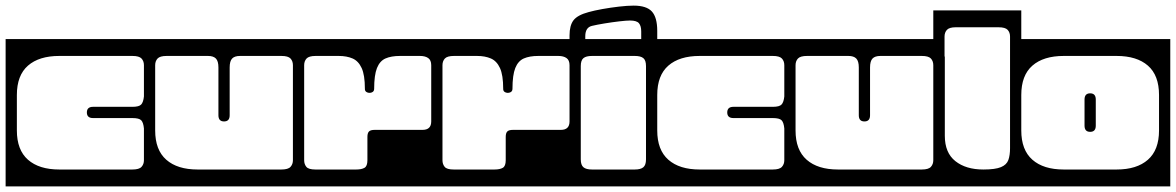

<svg xmlns="http://www.w3.org/2000/svg" viewBox="-40 -643 4183 683"><path d="M-20 -504H512V20H-20ZM269 -243Q269 -263 291 -263H431Q455 -263 462.5 -271.5Q470 -280 472 -300V-411Q472 -425.5 463.5 -434.8Q455 -444 431 -444H171Q99 -444 59.5 -409.5Q20 -375 20 -305V-179Q20 -109.5 59.5 -74.8Q99 -40 171 -40H431Q455 -40 463.5 -49.5Q472 -59 472 -73V-186Q470 -207 462.5 -215Q455 -223 431 -223H291Q269 -223 269 -243Z M472 -504H1042V20H472ZM553 -444Q529 -444 520.5 -434.8Q512 -425.5 512 -411V-179Q512 -109.5 551.5 -74.8Q591 -40 663 -40H961Q985 -40 993.5 -49.5Q1002 -59 1002 -73V-411Q1002 -425.5 993.5 -434.8Q985 -444 961 -444H814Q794.5 -444 785.8 -434.8Q777 -425.5 777 -403V-233Q777 -211 757 -211Q737 -211 737 -233V-403Q737 -425.5 728 -434.8Q719 -444 700 -444Z M1002 -504H1534V20H1002ZM1083 -444Q1059 -444 1050.5 -434.8Q1042 -425.5 1042 -411V-73Q1042 -59 1049.8 -49.5Q1057.5 -40 1082 -40H1227Q1246 -40 1256.5 -46Q1267 -52 1267 -73V-156Q1267 -169.5 1272.5 -175.2Q1278 -181 1293 -181H1463Q1494 -181 1494 -211V-411Q1494 -429 1483.2 -436.5Q1472.5 -444 1454 -444H1383Q1351.5 -444 1331.2 -435Q1311 -426 1301 -401Q1291 -376 1291 -327Q1291 -317.5 1282.5 -314.2Q1274 -311 1265.8 -314.5Q1257.5 -318 1258 -327.5Q1258 -376 1246.5 -401Q1235 -426 1214.2 -435Q1193.5 -444 1165 -444Z M1494 -504H2026V20H1494ZM1575 -444Q1551 -444 1542.5 -434.8Q1534 -425.5 1534 -411V-73Q1534 -59 1541.8 -49.5Q1549.5 -40 1574 -40H1719Q1738 -40 1748.5 -46Q1759 -52 1759 -73V-156Q1759 -169.5 1764.5 -175.2Q1770 -181 1785 -181H1955Q1986 -181 1986 -211V-411Q1986 -429 1975.2 -436.5Q1964.5 -444 1946 -444H1875Q1843.5 -444 1823.2 -435Q1803 -426 1793 -401Q1783 -376 1783 -327Q1783 -317.5 1774.5 -314.2Q1766 -311 1757.8 -314.5Q1749.5 -318 1750 -327.5Q1750 -376 1738.5 -401Q1727 -426 1706.2 -435Q1685.5 -444 1657 -444Z M2214 -623Q2260 -623 2279 -602Q2298 -581 2298 -533V20H1986V-517Q1986 -552.5 2000.2 -571Q2014.5 -589.5 2054 -600Q2073.5 -605.5 2102.8 -610.8Q2132 -616 2162 -619.5Q2192 -623 2214 -623ZM2042 -514V-504H2241V-531Q2241 -550.5 2233 -560.2Q2225 -570 2201 -570Q2188.5 -570 2162.8 -567Q2137 -564 2109.8 -559.5Q2082.5 -555 2066 -551Q2042 -545.5 2042 -514ZM2066 -444Q2045 -444 2035.5 -436.2Q2026 -428.5 2026 -408V-76Q2026 -56 2035.5 -48Q2045 -40 2066 -40H2218Q2239 -40 2248.5 -48Q2258 -56 2258 -76V-408Q2258 -428.5 2248.5 -436.2Q2239 -444 2218 -444Z M2258 -504H2790V20H2258ZM2547 -243Q2547 -263 2569 -263H2709Q2733 -263 2740.5 -271.5Q2748 -280 2750 -300V-411Q2750 -425.5 2741.5 -434.8Q2733 -444 2709 -444H2449Q2377 -444 2337.5 -409.5Q2298 -375 2298 -305V-179Q2298 -109.5 2337.5 -74.8Q2377 -40 2449 -40H2709Q2733 -40 2741.5 -49.5Q2750 -59 2750 -73V-186Q2748 -207 2740.5 -215Q2733 -223 2709 -223H2569Q2547 -223 2547 -243Z M2750 -504H3320V20H2750ZM2831 -444Q2807 -444 2798.5 -434.8Q2790 -425.5 2790 -411V-179Q2790 -109.5 2829.5 -74.8Q2869 -40 2941 -40H3239Q3263 -40 3271.5 -49.5Q3280 -59 3280 -73V-411Q3280 -425.5 3271.5 -434.8Q3263 -444 3239 -444H3092Q3072.5 -444 3063.8 -434.8Q3055 -425.5 3055 -403V-233Q3055 -211 3035 -211Q3015 -211 3015 -233V-403Q3015 -425.5 3006 -434.8Q2997 -444 2978 -444Z M3280 -318V-606H3593V20H3281V-318ZM3320 -513V-442H3321V-160Q3321 -99.5 3358.5 -69.8Q3396 -40 3458 -40Q3500.5 -40 3520.8 -48.5Q3541 -57 3547 -73.8Q3553 -90.5 3553 -116V-513Q3553 -527.5 3544.5 -536.8Q3536 -546 3512 -546H3360Q3337 -546 3328.5 -536.8Q3320 -527.5 3320 -513Z M3553 -504H4123V20H3553ZM3744 -444Q3672 -444 3632.5 -409.5Q3593 -375 3593 -305V-179Q3593 -109.5 3632.5 -74.8Q3672 -40 3744 -40H3932Q4004 -40 4043.5 -74.8Q4083 -109.5 4083 -179V-305Q4083 -375 4043.5 -409.5Q4004 -444 3932 -444ZM3858 -196Q3858 -174 3838 -174Q3818 -174 3818 -196V-289Q3818 -311 3838 -311Q3858 -311 3858 -289Z"/></svg>

Font: Honk Rounded
Style: Regular
Weight: 400
Designer: Noopur Datye & Yesha Goshar
Foundry: Ek Type
Version: Version 1.000